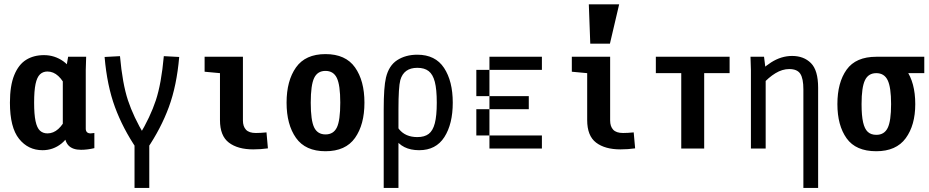

<svg xmlns="http://www.w3.org/2000/svg" viewBox="-20 -708 4425 915"><path d="M287.1 -78.1H279.3V-347.7H289.1L304.7 -437.5H390.6L388.7 -375V-94.7Q388.7 -84 394.5 -78.1Q400.4 -72.3 412.1 -72.3Q420.9 -73.2 429.7 -74.2V-2Q396.5 5.9 366.2 5.9Q326.2 5.9 306.6 -14.6Q287.1 -35.2 287.1 -78.1ZM354.5 -309.6 297.9 -285.2Q281.2 -324.2 257.8 -345.7Q234.4 -367.2 206.1 -367.2Q184.6 -367.2 170.4 -353.5Q156.2 -339.8 149.4 -307.6Q142.6 -275.4 142.6 -218.8Q142.6 -163.1 149.4 -130.9Q156.2 -98.6 170.4 -85.4Q184.6 -72.3 206.1 -72.3Q234.4 -72.3 257.8 -93.3Q281.2 -114.3 297.9 -152.3L343.8 -133.8Q312.5 -55.7 272.9 -23.9Q233.4 7.8 182.6 7.8Q114.3 7.8 70.8 -46.4Q27.3 -100.6 27.3 -218.8Q27.3 -299.8 47.9 -350.1Q68.4 -400.4 104.5 -422.9Q140.6 -445.3 189.5 -445.3Q240.2 -445.3 281.7 -416Q323.2 -386.7 354.5 -309.6Z M760.7 -440.4 834 -436.5Q822.3 -299.8 784.7 -197.8Q747.1 -95.7 680.7 2H631.8Q565.4 -95.7 527.8 -197.8Q490.2 -299.8 478.5 -436.5L551.8 -440.4Q563.5 -309.6 589.8 -230Q616.2 -150.4 668.9 -62.5H643.6Q696.3 -150.4 722.7 -230Q749 -309.6 760.7 -440.4ZM691.4 -29.3V187.5H621.1V-29.3Z M1137.7 -437.5V-133.8Q1137.7 -105.5 1152.3 -89.8Q1167 -74.2 1199.2 -74.2Q1220.7 -74.2 1250 -77.1L1256.8 -1Q1222.7 3.9 1186.5 3.9Q1113.3 3.9 1070.8 -28.3Q1028.3 -60.5 1028.3 -135.7V-359.4L955.1 -366.2V-437.5Z M1345.7 -218.8Q1345.7 -323.2 1390.6 -386.7Q1435.5 -450.2 1531.2 -450.2Q1627 -450.2 1671.9 -386.7Q1716.8 -323.2 1716.8 -218.8Q1716.8 -114.3 1671.9 -50.8Q1627 12.7 1531.2 12.7Q1435.5 12.7 1390.6 -50.8Q1345.7 -114.3 1345.7 -218.8ZM1601.6 -218.7Q1601.6 -302.7 1585.3 -336.4Q1569.1 -370.1 1531.1 -370.1Q1493.2 -370.1 1477.1 -336.4Q1460.9 -302.7 1460.9 -218.7Q1460.9 -133.8 1477.2 -100.6Q1493.4 -67.4 1531.4 -67.4Q1569.3 -67.4 1585.4 -100.6Q1601.6 -133.8 1601.6 -218.7Z M1819.3 -337.9Q1833 -395.5 1873 -421.4Q1913.1 -447.3 1968.8 -447.3Q2054.7 -447.3 2096.2 -384.3Q2137.7 -321.3 2137.7 -218.8Q2137.7 -117.2 2097.7 -54.7Q2057.6 7.8 1977.5 7.8Q1896.5 7.8 1859.9 -50.8Q1823.2 -109.4 1823.2 -218.8H1851.6Q1851.6 -129.9 1881.8 -92.3Q1912.1 -54.7 1968.8 -54.7Q2002.9 -54.7 2022.9 -69.8Q2043 -85 2052.2 -120.6Q2061.5 -156.2 2061.5 -218.8Q2061.5 -282.2 2052.2 -317.9Q2043 -353.5 2022.9 -369.1Q2002.9 -384.8 1968.8 -384.8Q1904.3 -384.8 1887.7 -326.2Q1878.9 -293 1878.9 -187.5V187.5H1808.6V-187.5Q1808.6 -293 1819.3 -337.9Z M2500 -62.5V0H2437.5V-62.5ZM2437.5 -62.5V0H2375V-62.5ZM2375 -62.5V0H2312.5V-62.5ZM2312.5 -125V-62.5H2250V-125ZM2312.5 -187.5V-125H2250V-187.5ZM2312.5 -312.5V-250H2250V-312.5ZM2312.5 -375V-312.5H2250V-375ZM2375 -437.5V-375H2312.5V-437.5ZM2437.5 -437.5V-375H2375V-437.5ZM2500 -437.5V-375H2437.5V-437.5ZM2375 -250V-187.5H2312.5V-250ZM2437.5 -250V-187.5H2375V-250ZM2500 -250V-187.5H2437.5V-250ZM2562.5 -437.5V-375H2500V-437.5ZM2562.5 -62.5V0H2500V-62.5Z M2887.7 -437.5V-133.8Q2887.7 -105.5 2902.3 -89.8Q2917 -74.2 2949.2 -74.2Q2970.7 -74.2 3000 -77.1L3006.8 -1Q2972.7 3.9 2936.5 3.9Q2863.3 3.9 2820.8 -28.3Q2778.3 -60.5 2778.3 -135.7V-359.4L2705.1 -366.2V-437.5ZM2930.7 -687.5 2886.7 -500H2793L2786.1 -687.5Z M3335.9 -359.4V0H3226.6V-359.4H3105.5V-437.5H3457V-359.4Z M3556.6 -437.5H3621.1L3628.9 -375V0H3558.6V-374ZM3741.2 -378.9Q3708 -378.9 3675.3 -358.9Q3642.6 -338.9 3614.3 -306.6L3579.1 -336.9Q3606.4 -379.9 3654.8 -410.6Q3703.1 -441.4 3754.9 -441.4Q3810.5 -441.4 3844.7 -407.2Q3878.9 -373 3878.9 -290V187.5H3808.6V-282.2Q3808.6 -334 3793.9 -356.4Q3779.3 -378.9 3741.2 -378.9Z M4384.8 -437.5V-359.4H4236.3L4156.2 -437.5ZM3970.7 -211.9Q3970.7 -314.5 4014.6 -376Q4058.6 -437.5 4156.2 -437.5Q4253.9 -437.5 4297.9 -376Q4341.8 -314.5 4341.8 -211.9Q4341.8 -111.3 4296.3 -49.3Q4250.9 12.7 4155.8 12.7Q4058.6 12.7 4014.6 -48.8Q3970.7 -110.4 3970.7 -211.9ZM4226.6 -212.1Q4226.6 -292 4210.3 -325.7Q4194.1 -359.4 4156.1 -359.4Q4118.2 -359.4 4102.1 -325.7Q4085.9 -292 4085.9 -212.1Q4085.9 -156.8 4093.2 -125.1Q4100.4 -93.5 4115.6 -79.5Q4130.8 -65.4 4156.4 -65.4Q4194.3 -65.4 4210.4 -98.4Q4226.6 -131.3 4226.6 -212.1Z"/></svg>

Font: Sudo Var
Style: Regular
Weight: 400
Monospace: yes
Designer: Jens Kutilek
Foundry: Jens Kutilek
Version: Version 0.065;FEAKit 1.0